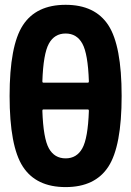

<svg xmlns="http://www.w3.org/2000/svg" viewBox="-20 -760 540 790"><path d="M341.8 -419.9Q345.7 -419.9 345.7 -425.8Q341.8 -539.1 318.8 -580.6Q295.9 -622.1 250 -622.1Q204.1 -622.1 181.2 -580.6Q158.2 -539.1 154.3 -425.8Q154.3 -419.9 158.2 -419.9ZM345.7 -303.7Q345.7 -309.6 341.8 -309.6H158.2Q154.3 -309.6 154.3 -303.7Q158.2 -190.4 181.2 -149.4Q204.1 -108.4 250 -108.4Q295.9 -108.4 318.8 -149.9Q341.8 -191.4 345.7 -303.7ZM74.2 -656.2Q128.9 -740.2 250 -740.2Q371.1 -740.2 425.8 -656.2Q480.5 -572.3 480.5 -365.2Q480.5 -158.2 425.8 -74.2Q371.1 9.8 250 9.8Q128.9 9.8 74.2 -74.2Q19.5 -158.2 19.5 -365.2Q19.5 -572.3 74.2 -656.2Z"/></svg>

Font: Rounded-L Mgen+ 1m bold
Style: Bold
Weight: 700
Designer: [Source Han Sans]
Ryoko NISHIZUKA  (kana & ideographs); Paul D. Hunt (Latin, Greek & Cyrillic); Wenlong ZHANG  (bopomofo
Version: Version 1.059.20150602